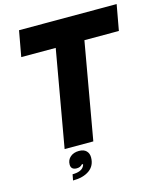

<svg xmlns="http://www.w3.org/2000/svg" viewBox="-137 -862 975 1157"><g transform="rotate(-15 351.0 -283.5)"><path d="M352 0H173L279 -603H64L93 -763H702L673 -603H458ZM180 159Q206 159 224.5 152Q243 145 251 131Q255 126 257 116H249Q237 131 214 131Q197 131 187.5 123Q178 115 178 98Q178 69 199 51Q220 33 253 33Q283 33 298.5 48.5Q314 64 314 89Q314 141 275.5 168.5Q237 196 173 196Z"/></g></svg>

Font: Open Sauce One Black Italic
Style: Regular
Weight: 900
Italic angle: -10°
Designer: Alfredo Marco Pradil
Foundry: Creative Sauce Fz LLC
Version: Version 1.477